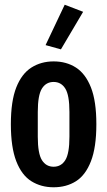

<svg xmlns="http://www.w3.org/2000/svg" viewBox="-20 -781 454 813"><path d="M207 12Q154 12 113 -13.5Q72 -39 49 -98Q26 -157 26 -255Q26 -353 49 -411Q72 -469 113 -495Q154 -521 207 -521Q261 -521 301.5 -495Q342 -469 365 -411Q388 -353 388 -255Q388 -157 365 -98Q342 -39 301.5 -13.5Q261 12 207 12ZM207 -75Q239 -75 256.5 -103Q274 -131 274 -202V-307Q274 -378 256.5 -406Q239 -434 207 -434Q175 -434 157.5 -406Q140 -378 140 -307V-202Q140 -131 157.5 -103Q175 -75 207 -75ZM238 -572 173 -590 254 -761 332 -731Z"/></svg>

Font: Special Gothic Condensed One
Style: Regular
Weight: 400
Designer: Alistair McCready
Foundry: Monolith
Version: Version 1.010; ttfautohint (v1.8.4.7-5d5b)